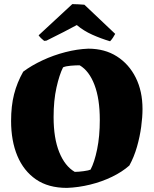

<svg xmlns="http://www.w3.org/2000/svg" viewBox="-20 -903 749 935"><path d="M306 12Q215 12 155 -29.5Q95 -71 64.5 -144Q34 -217 34 -314Q34 -387 48.5 -444Q63 -501 93 -554Q133 -584 186.5 -609Q240 -634 298 -649Q356 -664 410 -666Q490 -666 549 -628.5Q608 -591 641 -525Q674 -459 674 -372Q674 -333 667.5 -285Q661 -237 647 -188Q633 -139 610 -97Q575 -66 525.5 -42Q476 -18 419 -4Q362 10 306 12ZM344 -66Q362 -66 387.5 -69.5Q413 -73 421 -77Q440 -113 453 -176Q466 -239 466 -319Q466 -422 440 -490Q414 -558 368 -585Q349 -585 324.5 -583Q300 -581 287 -575Q269 -539 255 -476.5Q241 -414 241 -333Q241 -230 268.5 -162Q296 -94 344 -66ZM516 -702Q472 -715 429.5 -734Q387 -753 354 -781Q330 -768 290.5 -747.5Q251 -727 206 -705L195 -704Q178 -717 168 -731L332 -883Q347 -883 362 -882Q377 -881 391 -880L541 -738Q537 -730 530 -719.5Q523 -709 516 -702Z"/></svg>

Font: Labrada ExtraBold
Style: Regular
Weight: 800
Designer: Mercedes Jáuregui
Foundry: Omnibus-Type Team
Version: Version 1.000; ttfautohint (v1.8.4.7-5d5b)